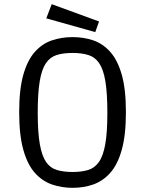

<svg xmlns="http://www.w3.org/2000/svg" viewBox="-20 -887 696 921"><path d="M328 14Q276 14 229.5 -2Q183 -18 147.5 -57.5Q112 -97 92 -168Q72 -239 72 -349Q72 -459 92 -529Q112 -599 147.5 -638.5Q183 -678 229.5 -693.5Q276 -709 328 -709Q381 -709 427 -693.5Q473 -678 508.5 -638.5Q544 -599 564 -529Q584 -459 584 -349Q584 -239 564 -168Q544 -97 508.5 -57.5Q473 -18 427 -2Q381 14 328 14ZM328 -62Q371 -62 402.5 -71.5Q434 -81 454.5 -110Q475 -139 485 -195.5Q495 -252 495 -346Q495 -440 485.5 -497Q476 -554 456 -583.5Q436 -613 404 -623Q372 -633 328 -633Q283 -633 251.5 -623Q220 -613 200 -583.5Q180 -554 170.5 -497Q161 -440 161 -346Q161 -252 171 -195.5Q181 -139 201 -110Q221 -81 253 -71.5Q285 -62 328 -62ZM437 -733 202 -799 228 -867 455 -784Z"/></svg>

Font: Ruda
Style: Regular
Weight: 400
Designer: Mariela Monsalve and Angelina Sanchez
Foundry: Mariela Monsalve and Angelina Sanchez
Version: Version 2.000